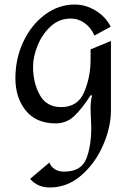

<svg xmlns="http://www.w3.org/2000/svg" viewBox="-20 -533 585 848"><path d="M469 -415 397 -376Q382 -411 354 -431Q326 -451 292 -451Q242 -451 204.5 -417Q167 -383 146.5 -333Q126 -283 126 -238Q126 -168 155.5 -114Q185 -60 250 -60Q324 -60 352 -126.5Q380 -193 380 -270V-315L470 -352V-46Q470 29 435 109Q400 189 338.5 242Q277 295 200 295Q145 295 113 257L198 185Q205 203 221.5 214Q238 225 263 225Q338 225 360.5 169.5Q383 114 383 30L380 -52Q380 -89 387 -112H380Q343 -54 308.5 -21Q274 12 226 12Q140 12 94 -44.5Q48 -101 48 -188Q48 -273 82.5 -347.5Q117 -422 177.5 -467.5Q238 -513 310 -513Q358 -513 402 -486.5Q446 -460 469 -415Z"/></svg>

Font: Amita
Style: Regular
Weight: 400
Designer: Eduardo Rodriguez Tunni, Modular Infotech, Brian J. Bonislawsky
Foundry: Eduardo Rodriguez Tunni, Modular Infotech, Brian J. Bonislawsky
Version: Version 1.004